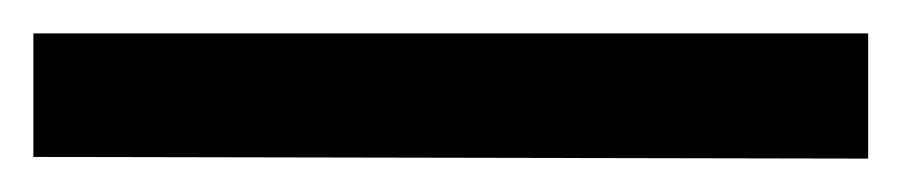

<svg xmlns="http://www.w3.org/2000/svg" viewBox="-20 65 540 115"><path d="M0 159V85H500V160Z"/></svg>

Font: RocknRoll One
Style: Regular
Weight: 400
Designer: Fontworks Inc.
Foundry: Fontworks Inc.
Version: Version 1.100